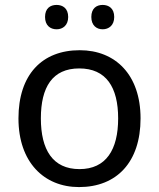

<svg xmlns="http://www.w3.org/2000/svg" viewBox="-20 -750 645 780"><path d="M163 -681C163 -647 184 -631 210 -631C235 -631 257 -647 257 -681C257 -716 235 -730 210 -730C184 -730 163 -716 163 -681ZM351 -681C351 -647 372 -631 397 -631C422 -631 444 -647 444 -681C444 -716 422 -730 397 -730C372 -730 351 -716 351 -681ZM551 -269C551 -446 449 -546 304 -546C150 -546 55 -446 55 -269C55 -91 159 10 301 10C454 10 551 -91 551 -269ZM146 -269C146 -396 193 -472 302 -472C411 -472 460 -396 460 -269C460 -142 411 -63 303 -63C194 -63 146 -142 146 -269Z"/></svg>

Font: Noto Sans Cypriot
Style: Regular
Weight: 400
Designer: Monotype Design Team
Foundry: Monotype Imaging Inc.
Version: Version 2.002